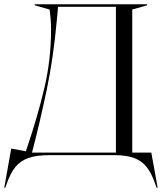

<svg xmlns="http://www.w3.org/2000/svg" viewBox="-40 -732 764 906"><path d="M13 -31 82 -18 90 -42Q138 -184 169.5 -317.5Q201 -451 201 -594Q201 -636 194 -687L124 -707V-712H654V-707L584 -687V-12H674L704 154H699L693 137Q675 85 652 56Q629 27 592.5 13.5Q556 0 497 0H195Q132 0 94 13.5Q56 27 32.5 56Q9 85 -9 137L-15 154H-20ZM507 -12V-700H234L228 -635Q212 -459 180.5 -308Q149 -157 111 -12Z"/></svg>

Font: Nyght Serif Light
Style: Regular
Weight: 300
Designer: Maksym Kobuzan
Version: Version 0.410